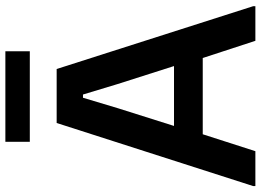

<svg xmlns="http://www.w3.org/2000/svg" viewBox="-148 -823 971 715"><g transform="rotate(-90 337.5 -465.5)"><path d="M2 -8 237 -740H438L672 -8V0H543L479 -196H195L132 0H2ZM449 -303 382 -513 343 -642H331L292 -512L226 -303ZM167 -931H504V-840H167Z"/></g></svg>

Font: Encode Sans Narrow
Style: SemiBold
Weight: 600
Designer: Pablo Impallari, Andres Torresi
Foundry: Pablo Impallari, Andres Torresi
Version: Version 1.000; ttfautohint (v1.00) -l 8 -r 50 -G 200 -x 14 -